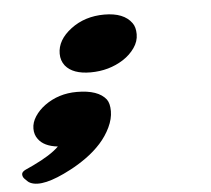

<svg xmlns="http://www.w3.org/2000/svg" viewBox="-43 -442 666 605"><g transform="rotate(-5 290.0 -139.5)"><path d="M394.5 -360.8Q404.3 -347.7 404.3 -325Q404.3 -302.2 390.1 -282Q376 -261.7 353.5 -247.1Q307.6 -217.8 249.5 -217.8Q193.4 -217.8 169.9 -246.6Q157.2 -262.7 157.2 -284.7Q157.2 -328.1 201.7 -361.8Q246.1 -395.5 307.9 -395.5Q369.6 -395.5 394.5 -360.8ZM11.7 97.2Q6.3 91.3 6.3 83.5Q6.3 75.7 18.6 69.8L43 58.6Q100.6 31.2 126 5.9Q82 1 64.5 -23.9Q54.2 -37.6 54.2 -56.9Q54.2 -76.2 66.4 -95Q78.6 -113.8 98.6 -128.4Q142.6 -160.2 200.2 -160.2Q268.1 -160.2 293 -127.9Q302.2 -115.2 302.2 -90.8Q302.2 -66.4 289.6 -39.8Q276.9 -13.2 256.6 9.3Q236.3 31.7 210.4 50.3Q184.6 68.8 158.2 82.5Q68.4 129.9 29.8 112.3Q24.4 109.9 21 106.4Z"/></g></svg>

Font: Sarina
Style: Regular
Weight: 400
Designer: James Grieshaber
Foundry: James Grieshaber
Version: Version 1.001